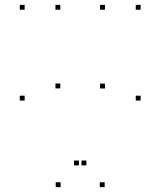

<svg xmlns="http://www.w3.org/2000/svg" viewBox="-20 -760 660 790"><path d="M410.7 10V-10H390.7V10ZM558.6 -346.2V-366.2H538.6V-346.2ZM558.6 -720V-740H538.6V-720ZM411.8 -720V-740H391.8V-720ZM411.8 -396V-416H391.8V-396ZM304.6 -79.6V-99.6H284.6V-79.6ZM335.4 -79.6V-99.6H315.4V-79.6ZM228.2 -396.3V-416.3H208.2V-396.3ZM228.2 -720V-740H208.2V-720ZM81.4 -720V-740H61.4V-720ZM81.4 -346.2V-366.2H61.4V-346.2ZM229.3 10V-10H209.3V10Z"/></svg>

Font: Monaspace Krypton Dots Var
Style: Regular
Weight: 400
Designer: Riley Cran and the Lettermatic Team
Version: Version 1.100 (Monaspace Krypton Dots)